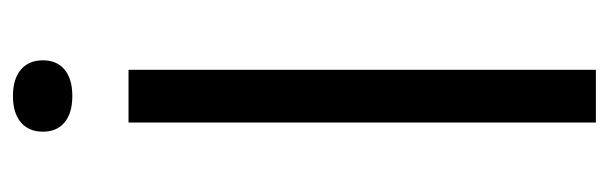

<svg xmlns="http://www.w3.org/2000/svg" viewBox="-350 -614 963 304"><g transform="rotate(-90 132.0 -461.5)"><path d="M90.5 0V-740H174V0ZM76 -875.5Q76 -898 90.8 -910.5Q105.5 -923 132.5 -923Q159.5 -923 174.2 -910.5Q189 -898 189 -875.5Q189 -853.5 174.2 -841.2Q159.5 -829 132.5 -829Q105.5 -829 90.8 -841.2Q76 -853.5 76 -875.5Z"/></g></svg>

Font: Encode Sans Semi Expanded
Style: Regular
Weight: 400
Width: 6
Designer: Multiple Designers
Foundry: Impallari Type
Version: Version 2.000